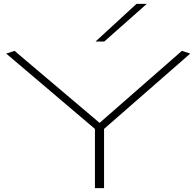

<svg xmlns="http://www.w3.org/2000/svg" viewBox="-20 -969 1012 989"><path d="M469 0V-305L12 -693L55 -707L493 -336L917 -707L960 -693L516 -305V0ZM472 -755 683 -949H736L517 -755Z"/></svg>

Font: Georama ExtraExtended ExtraLight
Style: Regular
Weight: 200
Width: 8
Designer: Jean-Baptiste Levee
Foundry: Production Type
Version: Version 1.000